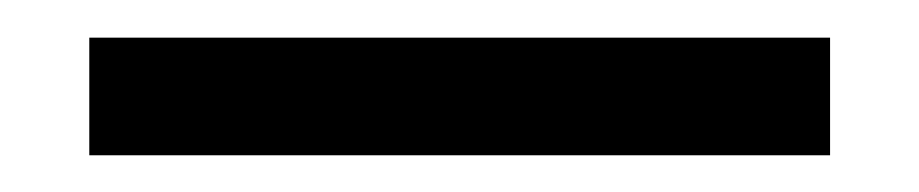

<svg xmlns="http://www.w3.org/2000/svg" viewBox="-20 20 493 103"><path d="M425.3 103.3H27.9V40.2H425.3Z"/></svg>

Font: Anek Kannada Medium
Style: Regular
Weight: 500
Designer: Vaishnavi Murthy, Maithili Shingre (Kannada) & Yesha Goshar (Latin)
Foundry: Ek Type
Version: Version 1.003